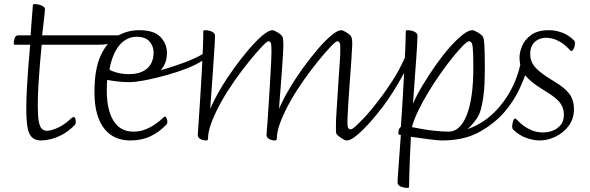

<svg xmlns="http://www.w3.org/2000/svg" viewBox="-20 -671 2871 935"><path d="M180 13Q140 13 124 -18.5Q108 -50 108 -137Q108 -187 111 -241Q114 -295 117.5 -341.5Q121 -388 124 -418.5Q127 -449 127 -453H54Q50 -453 48.5 -454.5Q47 -456 47 -461Q47 -474 52 -486.5Q57 -499 69 -499H129Q130 -511 131.5 -533.5Q133 -556 135 -580.5Q137 -605 138.5 -623Q140 -641 140 -644Q140 -648 141.5 -649.5Q143 -651 149 -651Q160 -651 171.5 -648Q183 -645 191 -639.5Q199 -634 199 -625Q199 -621 196.5 -598.5Q194 -576 191 -548.5Q188 -521 185 -499H365Q369 -499 371 -497.5Q373 -496 373 -491Q373 -478 368 -465.5Q363 -453 350 -453H183Q183 -449 180 -420Q177 -391 173.5 -347.5Q170 -304 167 -254Q164 -204 164 -156Q164 -105 169 -79Q174 -53 184 -43.5Q194 -34 209 -34Q227 -34 258.5 -47.5Q290 -61 317 -86Q329 -97 332.5 -99Q336 -101 339 -101Q344 -101 346.5 -93.5Q349 -86 349 -77Q349 -67 344 -62Q313 -31 282.5 -15Q252 1 225.5 7Q199 13 180 13Z M314 -453Q311 -453 309.5 -453.5Q308 -454 307 -455.5Q306 -457 306 -459Q306 -473 311.5 -486Q317 -499 328 -499H561Q550 -494 541 -487.5Q532 -481 524.5 -474Q517 -467 510 -458Q499 -455 481.5 -454Q464 -453 419 -453Z M614 13Q577 13 545.5 0Q514 -13 490.5 -41Q467 -69 453.5 -114Q440 -159 440 -222Q440 -336 471 -402Q502 -468 551.5 -496Q601 -524 657 -524Q731 -524 762 -490.5Q793 -457 793 -413Q793 -375 776.5 -348Q760 -321 732.5 -304Q705 -287 673 -279Q641 -271 610 -271Q579 -271 550.5 -274.5Q522 -278 502 -282Q501 -277 500.5 -259Q500 -241 500 -227Q500 -170 513.5 -125.5Q527 -81 556 -55.5Q585 -30 630 -30Q661 -30 687.5 -40.5Q714 -51 734 -65Q754 -79 764 -88Q774 -97 777 -100Q780 -103 783 -103Q788 -103 791.5 -94.5Q795 -86 795 -77Q795 -73 794 -70Q793 -67 788 -62Q756 -28 713 -7.5Q670 13 614 13ZM513 -333Q517 -327 545.5 -318.5Q574 -310 608 -310Q647 -310 673.5 -322.5Q700 -335 714 -358.5Q728 -382 728 -416Q728 -446 708 -469Q688 -492 644 -492Q615 -492 588.5 -475Q562 -458 542.5 -422.5Q523 -387 513 -333Z M646 -274Q638 -273 635 -282.5Q632 -292 638 -301.5Q644 -311 661 -311Q683 -311 719 -318.5Q755 -326 796.5 -339Q838 -352 877.5 -366.5Q917 -381 946 -396Q975 -411 984 -422Q995 -423 996 -417Q997 -411 991.5 -403Q986 -395 978.5 -387Q971 -379 965 -375Q932 -354 886.5 -336.5Q841 -319 794 -306Q747 -293 707.5 -284.5Q668 -276 646 -274Z M983 13Q974 13 964.5 10Q955 7 949 1Q943 -5 943 -14Q943 -15 945 -43Q947 -71 950 -116.5Q953 -162 956.5 -217.5Q960 -273 963 -329Q966 -385 968 -434Q970 -483 970 -516Q970 -520 971.5 -522Q973 -524 978 -524Q989 -524 1000.5 -521Q1012 -518 1019.5 -512Q1027 -506 1027 -497Q1027 -486 1025.5 -456Q1024 -426 1021 -387Q1018 -348 1015.5 -306Q1013 -264 1010 -227.5Q1007 -191 1005.5 -167.5Q1004 -144 1004 -141Q1022 -184 1052.5 -236Q1083 -288 1119.5 -338.5Q1156 -389 1192 -431Q1228 -473 1258.5 -498.5Q1289 -524 1307 -524Q1311 -524 1318.5 -520.5Q1326 -517 1334 -512Q1342 -507 1348 -501.5Q1354 -496 1356 -491Q1358 -487 1359 -476Q1360 -465 1360 -448Q1360 -438 1358 -405Q1356 -372 1353 -329Q1350 -286 1346.5 -244Q1343 -202 1341 -173Q1339 -144 1339 -141Q1357 -184 1387.5 -236Q1418 -288 1454.5 -338.5Q1491 -389 1527 -431Q1563 -473 1593.5 -498.5Q1624 -524 1642 -524Q1646 -524 1653.5 -520.5Q1661 -517 1669 -512Q1677 -507 1683 -501.5Q1689 -496 1691 -491Q1693 -487 1694.5 -476Q1696 -465 1695 -448Q1694 -419 1690.5 -370.5Q1687 -322 1683 -267.5Q1679 -213 1676 -165Q1673 -117 1672 -89Q1671 -58 1675 -49.5Q1679 -41 1688 -41Q1695 -41 1711.5 -56Q1728 -71 1748 -92Q1768 -113 1785 -133.5Q1802 -154 1810 -164Q1812 -166 1813.5 -168Q1815 -170 1817 -170Q1820 -170 1825.5 -160.5Q1831 -151 1831 -141Q1831 -138 1830.5 -135.5Q1830 -133 1828 -131Q1816 -115 1795.5 -91Q1775 -67 1751.5 -43Q1728 -19 1706 -3Q1684 13 1668 13Q1664 13 1656.5 9.5Q1649 6 1641 0.5Q1633 -5 1626.5 -10.5Q1620 -16 1618 -20Q1616 -25 1616 -35.5Q1616 -46 1616 -63Q1616 -86 1618.5 -122.5Q1621 -159 1623.5 -202Q1626 -245 1629 -287.5Q1632 -330 1634.5 -365.5Q1637 -401 1637 -422Q1638 -453 1634.5 -461.5Q1631 -470 1622 -470Q1615 -470 1589.5 -443Q1564 -416 1528.5 -372.5Q1493 -329 1457 -277.5Q1421 -226 1394 -178Q1366 -128 1347 -80Q1328 -32 1328 5Q1328 9 1325.5 11Q1323 13 1318 13Q1309 13 1299.5 10Q1290 7 1284 1Q1278 -5 1278 -14Q1278 -18 1279.5 -38.5Q1281 -59 1283 -81Q1285 -103 1285 -112Q1287 -144 1289.5 -180.5Q1292 -217 1294 -254Q1296 -291 1298 -324Q1300 -357 1301 -383Q1302 -409 1302 -422Q1302 -453 1299 -461.5Q1296 -470 1287 -470Q1280 -470 1254.5 -443Q1229 -416 1193.5 -372.5Q1158 -329 1122 -277.5Q1086 -226 1059 -178Q1031 -128 1012 -80Q993 -32 993 5Q993 9 990.5 11Q988 13 983 13Z M1774 -82Q1767 -79 1763 -81Q1759 -83 1758.5 -88Q1758 -93 1761.5 -100.5Q1765 -108 1772 -116Q1792 -141 1824.5 -183Q1857 -225 1891 -277.5Q1925 -330 1949 -385Q1955 -397 1959.5 -388.5Q1964 -380 1965.5 -365Q1967 -350 1962 -341Q1946 -311 1922.5 -270.5Q1899 -230 1872 -190Q1845 -150 1819.5 -120.5Q1794 -91 1774 -82Z M1963 244Q1956 244 1948 242.5Q1940 241 1932.5 238Q1925 235 1920.5 230Q1916 225 1916 218Q1916 201 1920.5 146.5Q1925 92 1932 -14L1924 -15Q1923 -15 1921.5 -16Q1920 -17 1920 -21Q1920 -35 1924 -43.5Q1928 -52 1932 -52Q1934 -80 1936.5 -118Q1939 -156 1941.5 -199.5Q1944 -243 1946.5 -288.5Q1949 -334 1951 -376.5Q1953 -419 1954.5 -455Q1956 -491 1956 -516Q1956 -520 1957.5 -522Q1959 -524 1964 -524Q1975 -524 1986.5 -521Q1998 -518 2005.5 -512Q2013 -506 2013 -497Q2013 -485 2011.5 -455Q2010 -425 2007 -385.5Q2004 -346 2001 -304Q1998 -262 1995.5 -225.5Q1993 -189 1991 -166Q2010 -209 2039.5 -258Q2069 -307 2102.5 -354.5Q2136 -402 2169.5 -440Q2203 -478 2232 -501Q2261 -524 2280 -524Q2285 -524 2292.5 -520.5Q2300 -517 2308.5 -512Q2317 -507 2323.5 -501.5Q2330 -496 2332 -491Q2337 -484 2339 -448Q2341 -412 2341 -333Q2341 -300 2339.5 -265Q2338 -230 2333.5 -197.5Q2329 -165 2321.5 -138Q2314 -111 2302 -94Q2268 -45 2223.5 -16Q2179 13 2129 13Q2114 13 2071 7.5Q2028 2 1981 -5Q1978 57 1976 98.5Q1974 140 1973.5 171.5Q1973 203 1972 237Q1972 241 1970.5 242.5Q1969 244 1963 244ZM2165 -30Q2221 -30 2253 -111Q2285 -192 2285 -341Q2285 -414 2282 -442Q2279 -470 2264 -470Q2256 -470 2235 -449Q2214 -428 2185.5 -393Q2157 -358 2126 -314Q2095 -270 2066.5 -223Q2038 -176 2016.5 -131.5Q1995 -87 1986 -52Q2049 -39 2093 -34.5Q2137 -30 2165 -30Z M2133 13Q2121 13 2125.5 7Q2130 1 2144 -7Q2158 -15 2174.5 -22Q2191 -29 2203 -30Q2246 -36 2283 -52.5Q2320 -69 2352 -93.5Q2384 -118 2410 -148Q2457 -203 2484.5 -266.5Q2512 -330 2518 -383Q2519 -391 2528 -385Q2537 -379 2543.5 -363Q2550 -347 2544 -325Q2533 -287 2507 -232.5Q2481 -178 2437 -126Q2388 -69 2314 -28Q2240 13 2133 13Z M2608 13Q2579 13 2544 1Q2509 -11 2479 -40Q2477 -42 2475.5 -46Q2474 -50 2474 -53Q2474 -64 2478 -79Q2482 -94 2489 -94Q2492 -94 2501.5 -83.5Q2511 -73 2528 -60Q2545 -47 2569.5 -36.5Q2594 -26 2627 -26Q2648 -26 2671 -34.5Q2694 -43 2710 -62Q2726 -81 2726 -112Q2726 -134 2718.5 -151Q2711 -168 2697 -182Q2683 -196 2664 -209Q2645 -222 2622 -236Q2564 -271 2537 -305Q2510 -339 2510 -393Q2510 -417 2523 -448Q2536 -479 2567.5 -501.5Q2599 -524 2654 -524Q2686 -524 2719 -511.5Q2752 -499 2777 -472Q2778 -471 2779 -468.5Q2780 -466 2780 -463Q2780 -447 2774 -434.5Q2768 -422 2761 -422Q2760 -422 2751 -432Q2742 -442 2726.5 -454.5Q2711 -467 2688 -477Q2665 -487 2635 -487Q2621 -487 2603.5 -479.5Q2586 -472 2574 -454.5Q2562 -437 2562 -407Q2562 -388 2568.5 -372Q2575 -356 2588.5 -341Q2602 -326 2625 -309.5Q2648 -293 2681 -273Q2731 -243 2753 -213.5Q2775 -184 2775 -139Q2775 -93 2750 -59Q2725 -25 2686.5 -6Q2648 13 2608 13Z"/></svg>

Font: Briem Hand Thin
Style: Regular
Weight: 100
Designer: Gunnlaugur SE Briem, Eben Sorkin
Foundry: Sorkin Type Co.
Version: Version 1.003